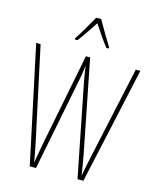

<svg xmlns="http://www.w3.org/2000/svg" viewBox="-136 -1042 920 1134"><g transform="rotate(15 323.5 -475.0)"><path d="M339 -950H309C285 -906 241 -831 220 -800V-793H236C263 -826 299 -883 324 -920C351 -880 385 -827 413 -793H428V-800C416 -819 365 -903 339 -950ZM642 -714H614L492 -151C483 -111 475 -72 467 -26C459 -77 455 -103 446 -151L335 -714H309L198 -151C195 -134 184 -75 176 -29C173 -48 166 -89 153 -151L32 -714H5L157 0H195L306 -561C313 -597 317 -616 322 -661C328 -616 331 -597 338 -561L449 0H485Z"/></g></svg>

Font: Noto Sans Tamil ExtraCondensed Thin
Style: Regular
Weight: 100
Width: 2
Designer: Jelle Bosma - Monotype Design Team
Foundry: Monotype Imaging Inc.
Version: Version 2.004